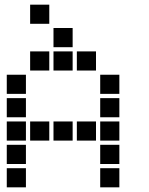

<svg xmlns="http://www.w3.org/2000/svg" viewBox="-20 -811 640 822"><path d="M110 -791Q109 -791 109 -791Q109 -791 109 -790V-710Q109 -709 109 -709Q109 -709 110 -709H190Q191 -709 191 -709Q191 -709 191 -710V-790Q191 -791 191 -791Q191 -791 190 -791ZM210 -691Q209 -691 209 -691Q209 -691 209 -690V-610Q209 -609 209 -609Q209 -609 210 -609H290Q291 -609 291 -609Q291 -609 291 -610V-690Q291 -691 291 -691Q291 -691 290 -691ZM110 -591Q109 -591 109 -591Q109 -591 109 -590V-510Q109 -509 109 -509Q109 -509 110 -509H190Q191 -509 191 -509Q191 -509 191 -510V-590Q191 -591 191 -591Q191 -591 190 -591ZM210 -591Q209 -591 209 -591Q209 -591 209 -590V-510Q209 -509 209 -509Q209 -509 210 -509H290Q291 -509 291 -509Q291 -509 291 -510V-590Q291 -591 291 -591Q291 -591 290 -591ZM310 -591Q309 -591 309 -591Q309 -591 309 -590V-510Q309 -509 309 -509Q309 -509 310 -509H390Q391 -509 391 -509Q391 -509 391 -510V-590Q391 -591 391 -591Q391 -591 390 -591ZM10 -491Q9 -491 9 -491Q9 -491 9 -490V-410Q9 -409 9 -409Q9 -409 10 -409H90Q91 -409 91 -409Q91 -409 91 -410V-490Q91 -491 91 -491Q91 -491 90 -491ZM410 -491Q409 -491 409 -491Q409 -491 409 -490V-410Q409 -409 409 -409Q409 -409 410 -409H490Q491 -409 491 -409Q491 -409 491 -410V-490Q491 -491 491 -491Q491 -491 490 -491ZM10 -391Q9 -391 9 -391Q9 -391 9 -390V-310Q9 -309 9 -309Q9 -309 10 -309H90Q91 -309 91 -309Q91 -309 91 -310V-390Q91 -391 91 -391Q91 -391 90 -391ZM410 -391Q409 -391 409 -391Q409 -391 409 -390V-310Q409 -309 409 -309Q409 -309 410 -309H490Q491 -309 491 -309Q491 -309 491 -310V-390Q491 -391 491 -391Q491 -391 490 -391ZM10 -291Q9 -291 9 -291Q9 -291 9 -290V-210Q9 -209 9 -209Q9 -209 10 -209H90Q91 -209 91 -209Q91 -209 91 -210V-290Q91 -291 91 -291Q91 -291 90 -291ZM110 -291Q109 -291 109 -291Q109 -291 109 -290V-210Q109 -209 109 -209Q109 -209 110 -209H190Q191 -209 191 -209Q191 -209 191 -210V-290Q191 -291 191 -291Q191 -291 190 -291ZM210 -291Q209 -291 209 -291Q209 -291 209 -290V-210Q209 -209 209 -209Q209 -209 210 -209H290Q291 -209 291 -209Q291 -209 291 -210V-290Q291 -291 291 -291Q291 -291 290 -291ZM310 -291Q309 -291 309 -291Q309 -291 309 -290V-210Q309 -209 309 -209Q309 -209 310 -209H390Q391 -209 391 -209Q391 -209 391 -210V-290Q391 -291 391 -291Q391 -291 390 -291ZM410 -291Q409 -291 409 -291Q409 -291 409 -290V-210Q409 -209 409 -209Q409 -209 410 -209H490Q491 -209 491 -209Q491 -209 491 -210V-290Q491 -291 491 -291Q491 -291 490 -291ZM10 -191Q9 -191 9 -191Q9 -191 9 -190V-110Q9 -109 9 -109Q9 -109 10 -109H90Q91 -109 91 -109Q91 -109 91 -110V-190Q91 -191 91 -191Q91 -191 90 -191ZM410 -191Q409 -191 409 -191Q409 -191 409 -190V-110Q409 -109 409 -109Q409 -109 410 -109H490Q491 -109 491 -109Q491 -109 491 -110V-190Q491 -191 491 -191Q491 -191 490 -191ZM10 -91Q9 -91 9 -91Q9 -91 9 -90V-10Q9 -9 9 -9Q9 -9 10 -9H90Q91 -9 91 -9Q91 -9 91 -10V-90Q91 -91 91 -91Q91 -91 90 -91ZM410 -91Q409 -91 409 -91Q409 -91 409 -90V-10Q409 -9 409 -9Q409 -9 410 -9H490Q491 -9 491 -9Q491 -9 491 -10V-90Q491 -91 491 -91Q491 -91 490 -91Z"/></svg>

Font: Doto ExtraBold
Style: Regular
Weight: 800
Monospace: yes
Version: Version 1.000